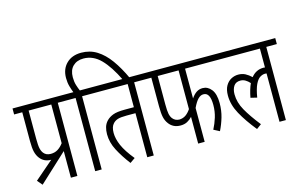

<svg xmlns="http://www.w3.org/2000/svg" viewBox="-106 -1172 2277 1457"><g transform="rotate(-15 1032.0 -443.5)"><path d="M37 -44 183 -170Q127 -170 96 -211Q79 -233 71.5 -263.5Q64 -294 64 -350V-575H0V-622H425V-575H343V0H292V-209L71 -4ZM292 -575H114V-352Q114 -301 119.5 -277Q125 -253 137 -238Q156 -214 192 -214Q224 -214 248 -229Q272 -244 292 -271Z M483 -575H413V-622H478Q469 -644 460.5 -674Q452 -704 452 -740Q452 -810 495.5 -853Q539 -896 612 -896Q680 -896 734.5 -862Q789 -828 834.5 -765Q880 -702 920 -615H866Q811 -729 752 -789Q693 -849 617 -849Q565 -849 534 -818.5Q503 -788 503 -732Q503 -697 511.5 -669.5Q520 -642 529 -622H616V-575H534V0H483Z M943 -575V0H892V-346H822Q774 -346 751.5 -338.5Q729 -331 715 -315Q693 -292 693 -244Q693 -198 716.5 -144Q740 -90 798 -19L758 9Q707 -58 674.5 -120.5Q642 -183 642 -247Q642 -277 649.5 -302.5Q657 -328 676 -348Q696 -369 727.5 -381Q759 -393 820 -393H892V-575H604V-622H1026V-575Z M1343 -575V-341Q1362 -369 1383.5 -383.5Q1405 -398 1433 -398Q1473 -398 1501 -362.5Q1529 -327 1529 -255Q1529 -197 1514 -145.5Q1499 -94 1476 -48L1430 -72Q1451 -112 1465 -157.5Q1479 -203 1479 -254Q1479 -352 1427 -351Q1405 -352 1384.5 -331.5Q1364 -311 1343 -266V0H1292V-210Q1275 -191 1252.5 -179Q1230 -167 1200 -167Q1168 -167 1145.5 -179Q1123 -191 1109 -211Q1092 -233 1085 -263.5Q1078 -294 1078 -350V-575H1014V-622H1578V-575ZM1128 -575V-352Q1128 -301 1133 -277Q1138 -253 1150 -238Q1169 -214 1202 -213Q1231 -214 1252.5 -229Q1274 -244 1292 -271V-575Z M1566 -575V-622H2064V-575H1981V0H1931V-380Q1925 -381 1919 -381Q1899 -381 1879 -368.5Q1859 -356 1842.5 -321.5Q1826 -287 1815 -221L1765 -233Q1777 -297 1797 -340Q1781 -358 1763 -368.5Q1745 -379 1724 -379Q1688 -379 1671.5 -353.5Q1655 -328 1655 -290Q1655 -226 1690.5 -163Q1726 -100 1790 -19L1752 9Q1684 -75 1644 -148Q1604 -221 1604 -293Q1604 -340 1621 -369.5Q1638 -399 1664.5 -413Q1691 -427 1720 -427Q1751 -427 1775 -414.5Q1799 -402 1822 -380Q1860 -428 1919 -428Q1925 -428 1931 -427V-575Z"/></g></svg>

Font: Noto Sans ExtraCondensed Light
Style: Regular
Weight: 300
Width: 2
Designer: Monotype Design Team
Foundry: Monotype Imaging Inc.
Version: Version 2.013; ttfautohint (v1.8.4.7-5d5b)